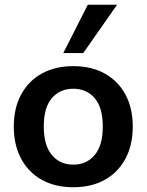

<svg xmlns="http://www.w3.org/2000/svg" viewBox="-20 -777 616 807"><path d="M288 10Q212 10 156 -21Q100 -52 69 -109.5Q38 -167 38 -245Q38 -323 69 -380Q100 -437 156 -468Q212 -499 288 -499Q364 -499 420 -468Q476 -437 507 -380Q538 -323 538 -245Q538 -167 507 -109.5Q476 -52 420 -21Q364 10 288 10ZM288 -85Q344 -85 378 -125.5Q412 -166 412 -245Q412 -325 378 -364.5Q344 -404 288 -404Q232 -404 198 -364.5Q164 -325 164 -245Q164 -166 198 -125.5Q232 -85 288 -85ZM246 -554 349 -757H472L330 -554Z"/></svg>

Font: Nunito Sans
Style: Bold
Weight: 700
Designer: Vernon Adams
Foundry: Vernon Adams
Version: Version 3.101; ttfautohint (v1.8.4.7-5d5b);gftools[0.9.27]